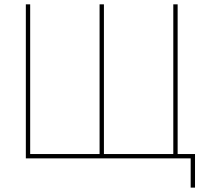

<svg xmlns="http://www.w3.org/2000/svg" viewBox="-20 -730 974 885"><path d="M858.9 134.8V0H99.1V-710H119.1V-20H439V-710H459V-20H778.8V-710H798.8V-20H878.9V134.8Z"/></svg>

Font: Rawline Thin
Style: Regular
Weight: 250
Designer: Matt McInerney, Pablo Impallari, Rodrigo Fuenzalida
Foundry: Matt McInerney, Pablo Impallari, Rodrigo Fuenzalida
Version: Version 4.020;PS 004.020;hotconv 1.0.88;makeotf.lib2.5.64775